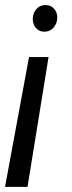

<svg xmlns="http://www.w3.org/2000/svg" viewBox="-31 -558 281 754"><path d="M193.8 -487.3Q192.9 -465.8 179.9 -450.2Q167 -434.6 145 -433.6Q143.6 -433.6 142.6 -433.6Q123 -433.6 110.4 -447.8Q97.7 -461.9 97.7 -482.9Q97.7 -484.4 97.7 -485.8Q98.6 -506.8 111.6 -522.2Q124.5 -537.6 146.5 -538.1Q147.9 -538.1 148.9 -538.1Q168 -538.1 180.9 -524.2Q193.8 -510.3 193.8 -490.2Q193.8 -488.8 193.8 -487.3ZM83 -334H159.7L77.1 175.8H-11.2Z"/></svg>

Font: MAUL Condensed Italic
Style: Condenced Regular Italic
Weight: 400
Italic angle: -12°
Designer: MAUL
Version: Version 1.0; 2020; ttfautohint (v1.8.3)